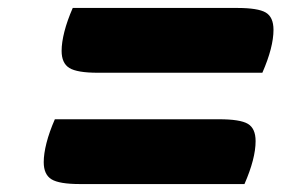

<svg xmlns="http://www.w3.org/2000/svg" viewBox="-20 -614 771 483"><path d="M181 -151Q129 -151 109.5 -163Q90 -175 90 -206Q90 -227 97 -254.5Q104 -282 118 -314H531Q584 -314 603.5 -302.5Q623 -291 623 -259Q623 -215 595 -151ZM226 -431Q174 -431 154.5 -443Q135 -455 135 -486Q135 -507 142 -534.5Q149 -562 163 -594H576Q629 -594 648.5 -582.5Q668 -571 668 -539Q668 -495 640 -431Z"/></svg>

Font: Lemonada
Style: Regular
Weight: 400
Designer: Mohamed Gaber (Arabic), Eduardo Tunni (Latin)
Foundry: Kief Type Foundry
Version: Version 4.005